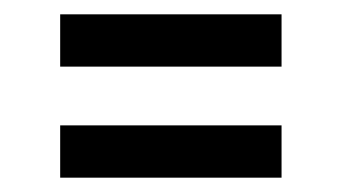

<svg xmlns="http://www.w3.org/2000/svg" viewBox="-20 -410 478 268"><path d="M64 -317H373V-390H64ZM64 -162H373V-235H64Z"/></svg>

Font: FIGSv2-sans-serif SemiBold
Style: Regular
Weight: 600
Designer: Matt McInerney, Pablo Impallari, Rodrigo Fuenzalida,Mirko Velimirovic
Foundry: Matt McInerney, Pablo Impallari, Rodrigo Fuenzalida
Version: Version 4.021;hotconv 1.0.109;makeotfexe 2.5.65596